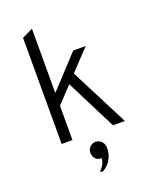

<svg xmlns="http://www.w3.org/2000/svg" viewBox="-172 -824 961 1170"><g transform="rotate(-20 308.0 -239.0)"><path d="M110 0V-688L180 -722V0ZM179 -221V-304L371 -511H452ZM443 0 272 -338 321 -389 520 0ZM289 244 271 239Q278 233.5 292.5 214.2Q307 195 310 165Q281.5 165 268.8 148.5Q256 132 256 111Q256 87 272.2 72.5Q288.5 58 308 58Q328.5 58 345.2 74Q362 90 362 117Q362 156.5 344.2 189Q326.5 221.5 289 244Z"/></g></svg>

Font: Overpass Mono Light Light
Style: Regular
Weight: 300
Monospace: yes
Version: Version 4.000